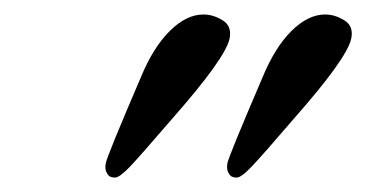

<svg xmlns="http://www.w3.org/2000/svg" viewBox="-20 -583 506 265"><path d="M428.7 -563Q442.4 -563 455.3 -554.9Q468.3 -546.9 464.8 -529.8Q459 -502.4 386.2 -419.9Q342.3 -368.7 327.6 -353.3Q313 -337.9 306.6 -337.9Q303.2 -337.9 300.3 -339.1Q297.4 -340.3 294.9 -345.2Q292.5 -350.1 293.9 -357.9Q296.4 -369.1 342.3 -476.1Q359.4 -517.6 382.3 -540.3Q405.3 -563 428.7 -563ZM260.7 -563Q274.4 -563 287.4 -554.9Q300.3 -546.9 296.9 -529.8Q291 -502.4 218.3 -419.9Q174.3 -368.7 159.7 -353.3Q145 -337.9 138.7 -337.9Q135.3 -337.9 132.3 -339.1Q129.4 -340.3 127 -345.2Q124.5 -350.1 126 -357.9Q128.4 -369.1 174.3 -476.1Q191.4 -517.6 214.4 -540.3Q237.3 -563 260.7 -563Z"/></svg>

Font: Linux Libertine Slanted
Style: Semibold Slanted
Weight: 600
Designer: Philipp H. Poll
Foundry: Philipp H. Poll
Version: Version 5.1.1